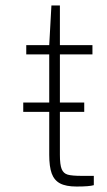

<svg xmlns="http://www.w3.org/2000/svg" viewBox="-20 -682 390 702"><path d="M288 -273H65V-307H288ZM199 -483V-116Q199 -79.5 205.5 -63.8Q212 -48 227.5 -43.5Q243 -39 279 -39H323V-5Q307 0 260 0Q221 0 199.5 -11.5Q178 -23 169 -48Q160 -73 160 -116V-483H76V-517H160L168 -662H199V-517H318V-483Z"/></svg>

Font: Public Sans VF
Style: Regular
Weight: 400
Designer: Pablo Impallari, Rodrigo Fuenzalida (Modified by Dan O. Williams and USWDS)
Version: Version 1.003